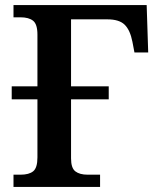

<svg xmlns="http://www.w3.org/2000/svg" viewBox="-20 -734 617 754"><path d="M33 -48H61Q94 -48 110.5 -61.5Q127 -75 127 -116V-344H26V-395H127V-598Q127 -639 110 -652.5Q93 -666 61 -666H33V-714H556L562 -528H508L500 -570Q491 -616 469.5 -637Q448 -658 402 -658H259V-395H407V-344H259V-112Q259 -74 276 -61Q293 -48 324 -48H373V0H33Z"/></svg>

Font: Noto Serif SemiBold
Style: Regular
Weight: 600
Designer: Monotype Design Team
Foundry: Monotype Imaging Inc.
Version: Version 1.001